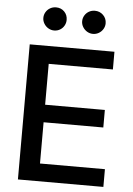

<svg xmlns="http://www.w3.org/2000/svg" viewBox="-60 -956 696 1001"><g transform="rotate(5 287.5 -455.5)"><path d="M72.3 -707H515.6V-614.3H179.7V-400.4H492.2V-308.6H179.7V-92.8H519.5V0H72.3ZM130.9 -850.6Q130.9 -867.2 139.2 -881.1Q147.5 -895 161.6 -903.1Q175.8 -911.1 192.4 -911.1Q218.8 -911.1 235.8 -893.8Q252.9 -876.5 252.9 -850.6Q252.9 -834.5 245.1 -820.6Q237.3 -806.6 223.4 -798.3Q209.5 -790 192.4 -790Q176.3 -790 162.1 -798.3Q147.9 -806.6 139.4 -820.8Q130.9 -835 130.9 -850.6ZM334 -850.6Q334 -867.2 342.3 -881.1Q350.6 -895 364.7 -903.1Q378.9 -911.1 395.5 -911.1Q421.4 -911.1 439.2 -893.6Q457 -876 457 -850.6Q457 -834.5 448.7 -820.6Q440.4 -806.6 426.3 -798.3Q412.1 -790 395.5 -790Q379.4 -790 365.2 -798.3Q351.1 -806.6 342.5 -820.8Q334 -835 334 -850.6Z"/></g></svg>

Font: Pretendard JP Medium
Style: Regular
Weight: 500
Designer: Base glyphs from Inter by Rasmus Andersson; Hangeul glyphs from Noto Sans CJK(Source Han Sans) by Jang Soo-young and Kan
Foundry: Kil Hyung-jin
Version: Version 1.309